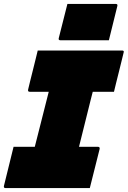

<svg xmlns="http://www.w3.org/2000/svg" viewBox="-55 -957 650 977"><path d="M288 -937H534Q545 -937 542 -926L499 -752H253Q241 -752 244 -763ZM402 0H-27Q-33 0 -34.5 -3.5Q-36 -7 -35 -11Q-22 -63 -10.5 -110.5Q1 -158 14 -210H122L136 -265Q150 -321 164.5 -377.5Q179 -434 193 -490H96Q90 -490 88.5 -493.5Q87 -497 88 -501Q92 -518 98.5 -544.5Q105 -571 112.5 -600.5Q120 -630 126.5 -657Q133 -684 137 -700H566Q578 -700 574 -689Q570 -673 563.5 -646Q557 -619 549.5 -589.5Q542 -560 535.5 -533.5Q529 -507 525 -490H417Q412 -469 407 -451Q392 -391 377 -330.5Q362 -270 347 -210H443Q454 -210 452 -199Q439 -147 427 -99.5Q415 -52 402 0Z"/></svg>

Font: Recursive Sn Lnr St XBk
Style: Italic
Weight: 1000
Italic angle: -15°
Version: Version 1.079;hotconv 1.0.112;makeotfexe 2.5.65598; ttfautoh